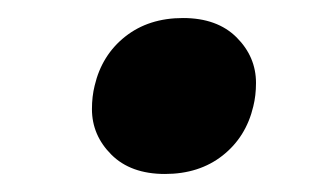

<svg xmlns="http://www.w3.org/2000/svg" viewBox="-20 -412 367 213"><path d="M163 -219Q125 -219 103.5 -240.5Q82 -262 82 -291Q82 -305 85 -317Q93 -351 119 -371.5Q145 -392 183 -392Q221 -392 242.5 -370.5Q264 -349 264 -320Q264 -306 261 -294Q253 -260 227 -239.5Q201 -219 163 -219Z"/></svg>

Font: IBM Plex Serif
Style: Bold Italic
Weight: 700
Italic angle: -14°
Designer: Mike Abbink, Paul van der Laan, Pieter van Rosmalen
Foundry: Bold Monday
Version: Version 3.001